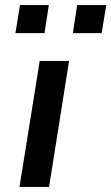

<svg xmlns="http://www.w3.org/2000/svg" viewBox="-20 -739 440 759"><path d="M57 0 137 -498H253L174 0ZM268 -608 285 -719H400L382 -608ZM41 -608 59 -719H173L156 -608Z"/></svg>

Font: Nunito Sans 7pt SemiExpanded SemiBold
Style: Italic
Weight: 600
Width: 6
Italic angle: -9°
Designer: Vernon Adams
Foundry: Vernon Adams
Version: Version 3.101;gftools[0.9.27]